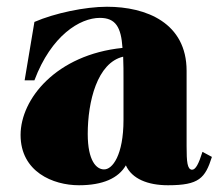

<svg xmlns="http://www.w3.org/2000/svg" viewBox="-20 -534 651 569"><path d="M214 15C285 15 331 -6 353 -44C371 -4 418 15 478 15C570 15 588 -6 608 -69L580 -84C569 -49 560 -31 549 -31C535 -32 533 -54 533 -101V-324C533 -466 414 -514 297 -514C232 -514 142 -495 82 -469L53 -296H82C132 -429 217 -481 276 -481C323 -481 339 -453 343 -392C147 -372 41 -241 41 -134C41 -25 137 15 214 15ZM288 -32C266 -32 240 -57 240 -137C240 -233 268 -348 345 -366C346 -346 346 -319 346 -296V-179C346 -74 313 -31 288 -32Z"/></svg>

Font: Sprat Condesed
Style: Bold
Weight: 700
Width: 3
Designer: Ethan Nakache
Foundry: Collletttivo
Version: Version 2.000;Glyphs 3.2 (3217)